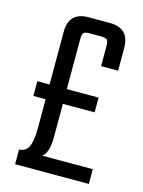

<svg xmlns="http://www.w3.org/2000/svg" viewBox="-99 -682 553 742"><g transform="rotate(15 177.5 -311.0)"><path d="M330 -59V0H35V-59Q61 -59 72.5 -82.5Q84 -106 84 -157V-273H35V-332H84V-543Q84 -622 163 -622H247Q326 -622 326 -543V-452H258V-532Q258 -552 252 -557.5Q246 -563 227 -563H184Q164 -563 158.5 -557.5Q153 -552 153 -532V-332H280V-273H153V-142Q153 -75 127 -59Z"/></g></svg>

Font: Teko Light
Style: Regular
Weight: 300
Designer: Manushi Parikh, Jonny Pinhorn
Foundry: Indian Type Foundry
Version: Version 1.105;PS 1.0;hotconv 1.0.78;makeotf.lib2.5.61930; tt